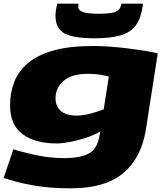

<svg xmlns="http://www.w3.org/2000/svg" viewBox="-23 -808 911 1048"><path d="M-3 163 50 7Q116 27 186 41Q256 55 329 55Q416 55 462.5 29.5Q509 4 521 -72L525 -91Q490 -70 445 -55.5Q400 -41 357.5 -33Q315 -25 287 -25Q170 -25 101 -75Q32 -125 32 -233Q32 -301 54.5 -360Q77 -419 129.5 -463.5Q182 -508 269.5 -532.5Q357 -557 487 -557Q525 -557 575.5 -553.5Q626 -550 677.5 -543.5Q729 -537 772 -530Q815 -523 838 -516L773 -99Q748 55 649 137.5Q550 220 364 220Q244 220 153 203Q62 186 -3 163ZM571 -390Q554 -395 525.5 -400Q497 -405 457 -405Q368 -405 324 -366.5Q280 -328 280 -272Q280 -227 309.5 -202Q339 -177 395 -177Q427 -177 465.5 -186.5Q504 -196 543 -211ZM493 -599Q380 -599 330 -625Q280 -651 280 -722Q280 -753 290 -788H406Q404 -775 404 -772Q404 -753 423.5 -745Q443 -737 468.5 -735Q494 -733 513 -733Q566 -733 592 -739Q618 -745 627.5 -757.5Q637 -770 640 -788H757Q749 -710 717.5 -669Q686 -628 630 -613.5Q574 -599 493 -599Z"/></svg>

Font: Georama ExtraExtended ExtraBold
Style: Italic
Weight: 800
Width: 8
Italic angle: -9°
Designer: Jean-Baptiste Levee
Foundry: Production Type
Version: Version 1.000